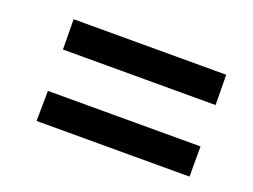

<svg xmlns="http://www.w3.org/2000/svg" viewBox="-59 -561 701 532"><g transform="rotate(20 291.0 -295.0)"><path d="M82 -356 81 -445H531L532 -356ZM81 -145 82 -234H532V-145Z"/></g></svg>

Font: Taylor Sans Upright Semi Bold
Style: Regular
Weight: 600
Italic angle: -8°
Designer: Natanael Gama
Version: Version 1.001 September 8, 2015